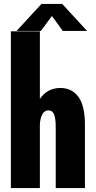

<svg xmlns="http://www.w3.org/2000/svg" viewBox="-20 -960 490 980"><path d="M424.5 -802H300.5L245 -878.5L188.5 -802H64.5L191.5 -940H297.5ZM35.5 0V-800H183.5V-455Q221.5 -511 288 -511Q347 -511 380.2 -465.8Q413.5 -420.5 413.5 -323V0H264.5V-309.5Q264.5 -355 256.2 -375.8Q248 -396.5 227 -396.5Q206.5 -396.5 195.8 -376.2Q185 -356 183.5 -324.5V0Z"/></svg>

Font: League Mono Condensed
Style: Bold
Weight: 700
Width: 1
Designer: Tyler Finck
Foundry: The League of Moveable Type / Tyler Finck
Version: Version 2.210